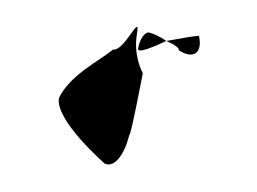

<svg xmlns="http://www.w3.org/2000/svg" viewBox="-61 -524 920 687"><g transform="rotate(10 398.5 -181.0)"><path d="M155 -130C155 -49 358 73 358 73C394 80 420 32 426 -43C432 -43 435 -263 435 -270C435 -270 390 -324 390 -406C390 -486 357 -335 316 -335C275 -287 179 -218 155 -130ZM403 -354C403 -334 455 -368 498 -398C474 -410 440 -417 432 -417C417 -417 403 -389 403 -354ZM498 -398C527 -391 548 -382 548 -373C604 -349 634 -377 610 -436C601 -436 553 -418 498 -398Z"/></g></svg>

Font: Ampere
Style: UltCnd
Weight: 400
Version: Version 1